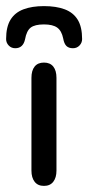

<svg xmlns="http://www.w3.org/2000/svg" viewBox="-35 -600 289 629"><path d="M68 -41Q68 -18 78.5 -4.5Q89 9 109 9Q129 9 139.5 -4.5Q150 -18 150 -41V-345Q150 -369 139.5 -382Q129 -395 109 -395Q89 -395 78.5 -382Q68 -369 68 -345ZM47 -471Q52 -499 65.5 -509.5Q79 -520 109 -520Q138 -520 152.5 -509.5Q167 -499 172 -474Q175 -457 182.5 -449.5Q190 -442 204 -442Q217 -442 225.5 -451Q234 -460 234 -472Q234 -512 219.5 -535.5Q205 -559 177 -569.5Q149 -580 109 -580Q70 -580 42 -569.5Q14 -559 -0.5 -535.5Q-15 -512 -15 -472Q-15 -460 -6.5 -451Q2 -442 15 -442Q28 -442 36 -449.5Q44 -457 47 -471Z"/></svg>

Font: Beiruti Medium
Style: Regular
Weight: 500
Designer: Arlette Boutros
Foundry: Boutros
Version: Version 1.41